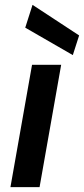

<svg xmlns="http://www.w3.org/2000/svg" viewBox="-20 -771 346 791"><path d="M23 0 112 -504H232L143 0ZM280 -544 84 -657 114 -751 306 -625Z"/></svg>

Font: DM Sans SemiBold
Style: Italic
Weight: 600
Italic angle: -10°
Designer: Colophon Foundry, Jonny Pinhorn
Foundry: Colophon Foundry
Version: Version 4.004;gftools[0.9.30]